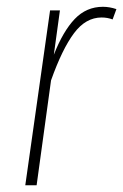

<svg xmlns="http://www.w3.org/2000/svg" viewBox="-20 -551 366 571"><path d="M286.1 -530.8Q305.7 -530.8 326.2 -523.9L314.9 -493.2Q299.3 -499 282.2 -499Q234.9 -499 200 -452.1Q165 -405.3 131.8 -312L88.9 0H55.2L128.9 -520H158.2L140.1 -388.2Q167.5 -458 202.1 -494.4Q236.8 -530.8 286.1 -530.8Z"/></svg>

Font: Fira Sans Compressed UltraLight
Style: Italic
Weight: 200
Width: 3
Italic angle: -8°
Designer: Carrois Corporate & Edenspiekermann AG
Foundry: Carrois Corporate GbR & Edenspiekermann AG
Version: Version 4.203;PS 004.203;hotconv 1.0.88;makeotf.lib2.5.64775